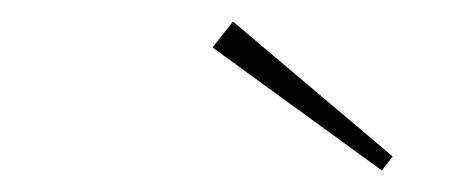

<svg xmlns="http://www.w3.org/2000/svg" viewBox="-20 -792 422 178"><path d="M196 -772 344 -647 334 -634 177 -748Z"/></svg>

Font: Bitter Thin
Style: Italic
Weight: 100
Italic angle: -9°
Designer: Sol Matas, and Bitter project Authors
Foundry: Sol Matas
Version: Version 2.002